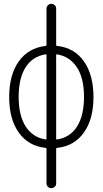

<svg xmlns="http://www.w3.org/2000/svg" viewBox="-20 -770 540 1010"><path d="M220.7 -484.4Q151.4 -473.6 114.7 -416Q78.1 -358.4 78.1 -260.3Q78.1 -162.1 115.2 -104.5Q152.3 -46.9 220.7 -36.1Q224.6 -36.1 224.6 -40V-480.5Q224.6 -484.4 220.7 -484.4ZM275.4 -480.5V-40Q275.4 -36.1 279.3 -36.1Q348.6 -46.9 385.3 -104.5Q421.9 -162.1 421.9 -260.3Q421.9 -358.4 384.8 -415.5Q347.7 -472.7 279.3 -484.4Q275.4 -484.4 275.4 -480.5ZM218.8 7.8Q128.9 -2 78.6 -72.8Q28.3 -143.6 28.3 -259.8Q28.3 -376 78.6 -446.8Q128.9 -517.6 218.8 -528.3Q224.6 -528.3 224.6 -534.2V-724.6Q224.6 -735.4 232.4 -742.7Q240.2 -750 250 -750Q259.8 -750 267.6 -743.2Q275.4 -736.3 275.4 -724.6V-534.2Q275.4 -528.3 281.2 -528.3Q371.1 -518.6 421.4 -447.3Q471.7 -376 471.7 -259.8Q471.7 -143.6 421.4 -72.8Q371.1 -2 281.2 7.8Q275.4 7.8 275.4 13.7V195.3Q275.4 206.1 267.6 212.9Q259.8 219.7 250 219.7Q240.2 219.7 232.4 212.9Q224.6 206.1 224.6 195.3V13.7Q224.6 7.8 218.8 7.8Z"/></svg>

Font: Rounded-L Mgen+ 1m light
Style: Regular
Weight: 200
Designer: [Source Han Sans]
Ryoko NISHIZUKA  (kana & ideographs); Paul D. Hunt (Latin, Greek & Cyrillic); Wenlong ZHANG  (bopomofo
Version: Version 1.059.20150602